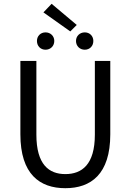

<svg xmlns="http://www.w3.org/2000/svg" viewBox="-20 -976 686 1008"><path d="M323 12C457 12 559 -61 559 -271V-656H478V-269C478 -112 410 -62 323 -62C237 -62 171 -112 171 -269V-656H87V-271C87 -61 189 12 323 12ZM219 -715C245 -715 265 -734 265 -761C265 -787 245 -806 219 -806C193 -806 174 -787 174 -761C174 -734 193 -715 219 -715ZM349 -811 383 -845 251 -956 208 -911ZM425 -715C451 -715 470 -734 470 -761C470 -787 451 -806 425 -806C399 -806 379 -787 379 -761C379 -734 399 -715 425 -715Z"/></svg>

Font: DAIFUKU Sans
Style: Regular
Weight: 400
Designer: Original font ‘Source Han Sans JP’ : Paul D. Hunt
Foundry: Daifuku
Version: Version 1.000